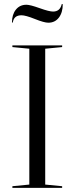

<svg xmlns="http://www.w3.org/2000/svg" viewBox="-20 -910 361 930"><path d="M122 -674 40 -682V-690H281V-682L199 -674V-16L281 -8V0H40V-8L122 -16ZM42 -801H38Q38 -840 57 -863.5Q76 -887 108 -887Q126 -887 172 -870.5Q218 -854 237 -854Q271 -854 279 -890H284Q284 -849 265 -824.5Q246 -800 214 -800Q194 -800 149 -818Q104 -836 84 -836Q47 -836 42 -801Z"/></svg>

Font: Libre Caslon Display
Style: Regular
Weight: 400
Designer: Pablo Impallari, Rodrigo Fuenzalida
Foundry: Pablo Impallari, Rodrigo Fuenzalida
Version: Version 1.002